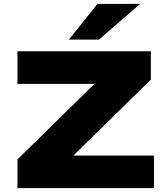

<svg xmlns="http://www.w3.org/2000/svg" viewBox="-20 -969 856 989"><path d="M70 0V-148L529 -598L545 -537H70V-705H757V-559L296 -107L281 -168H773V0ZM335 -765 482 -949H702L490 -765Z"/></svg>

Font: Nunito Sans 7pt Expanded Black
Style: Regular
Weight: 900
Width: 7
Designer: Vernon Adams
Foundry: Vernon Adams
Version: Version 3.101;gftools[0.9.27]